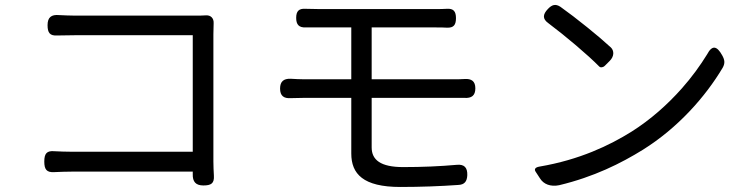

<svg xmlns="http://www.w3.org/2000/svg" viewBox="-20 -734 2980 763"><path d="M828 -345V-598C828 -611 829 -627 829 -642C830 -661 818 -674 799 -673C786 -672 771 -672 759 -672H516H275C258 -672 236 -673 215 -674C184 -677 169 -665 169 -634C169 -604 178 -591 208 -593C229 -593 255 -594 276 -594H746V-131H265C241 -131 218 -132 197 -133C166 -136 156 -124 156 -92C156 -61 165 -48 196 -50C218 -51 243 -52 267 -52H746V-42C745 -12 758 3 788 3C819 3 832 -5 830 -36C829 -53 828 -74 828 -92Z M1622 -419H1457V-625H1712C1729 -625 1743 -625 1756 -624C1783 -623 1792 -635 1792 -662C1792 -689 1782 -701 1755 -699C1741 -698 1727 -698 1712 -698C1640 -698 1315 -698 1246 -698C1228 -698 1211 -699 1195 -699C1168 -701 1157 -690 1157 -663C1157 -636 1168 -624 1195 -625C1211 -625 1228 -625 1246 -625H1376V-419H1185C1171 -419 1153 -420 1135 -421C1107 -422 1093 -410 1093 -382C1093 -353 1108 -342 1136 -344C1154 -344 1172 -345 1185 -345H1376V-124C1376 -43 1423 9 1571 9C1651 9 1731 6 1801 1C1826 0 1836 -13 1837 -38C1838 -68 1825 -82 1795 -79C1727 -73 1659 -70 1582 -70C1492 -70 1457 -99 1457 -148V-345H1623H1789C1799 -345 1812 -345 1825 -345C1854 -343 1869 -354 1869 -383C1869 -411 1854 -422 1826 -420C1812 -419 1798 -419 1788 -419Z M2313 -626C2276 -656 2238 -685 2207 -707C2187 -720 2173 -715 2157 -698C2137 -677 2135 -659 2159 -642C2227 -591 2317 -515 2362 -469C2366 -465 2376 -465 2384 -473L2401 -490L2403 -492C2421 -510 2421 -532 2408 -545C2382 -569 2348 -598 2313 -626ZM2689 -382C2633 -319 2566 -259 2490 -211C2402 -156 2283 -99 2124 -72C2106 -69 2102 -61 2109 -51L2124 -28L2126 -25C2140 -2 2168 9 2202 2C2340 -31 2448 -85 2535 -139C2674 -226 2783 -349 2852 -465C2862 -483 2860 -496 2850 -514C2829 -552 2810 -556 2790 -518C2763 -474 2729 -427 2689 -382Z"/></svg>

Font: GenSenRounded2 TW R
Style: Regular
Weight: 400
Version: Version 2.100;PS 2.1;hotconv 16.6.51;makeotf.lib2.5.65220 DE